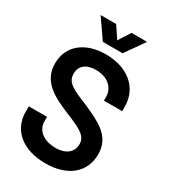

<svg xmlns="http://www.w3.org/2000/svg" viewBox="-215 -991 973 1102"><g transform="rotate(30 271.5 -440.0)"><path d="M268 8C414 8 506 -67 506 -189C506 -314 398 -354 301 -399C195 -441 152 -463 152 -519C152 -572 189 -602 254 -602C334 -602 380 -554 380 -497V-472H501V-502C501 -627 403 -708 258 -708C123 -708 30 -636 30 -517C30 -392 137 -345 238 -303C335 -263 384 -240 384 -185C384 -138 350 -98 275 -98C191 -98 144 -142 144 -198V-228H23V-192C23 -72 117 8 268 8ZM118 -888 206 -761H337L426 -888H323L273 -810L221 -888Z"/></g></svg>

Font: Vanilla Cream
Style: Bold
Weight: 700
Designer: Jeremy Tribby, Jinavaṁso
Foundry: Tribby Type
Version: Version 1.422;Glyphs 3.1.2 (3151)